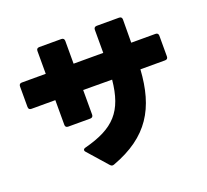

<svg xmlns="http://www.w3.org/2000/svg" viewBox="-140 -963 1280 1186"><g transform="rotate(-20 500.0 -370.0)"><path d="M416 50C663 -41 754 -198 770 -447H932C944 -447 951 -453 951 -466V-602C951 -615 944 -621 932 -621H773L774 -773C774 -785 768 -792 755 -792H608C596 -792 589 -785 589 -773V-621H394V-771C394 -783 387 -790 375 -790H230C217 -790 211 -783 211 -771V-621H54C42 -621 35 -615 35 -602V-467C35 -454 42 -448 54 -448H211V-286C211 -274 217 -267 230 -267H375C387 -267 394 -274 394 -286V-448L584 -447C564 -245 486 -161 286 -109C277 -107 272 -102 272 -96C272 -92 274 -88 278 -84L390 43C398 52 405 54 416 50Z"/></g></svg>

Font: LINE Seed JP App_OTF ExtraBold
Style: Regular
Weight: 800
Designer: LINE & Fontrix & Fontworks
Version: Version 1.013